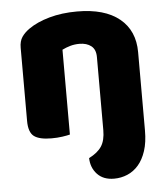

<svg xmlns="http://www.w3.org/2000/svg" viewBox="-51 -547 685 787"><g transform="rotate(-5 291.5 -153.0)"><path d="M292 102Q328 84 344 59.5Q360 35 360 -7V-308Q360 -339 341.5 -353.5Q323 -368 293 -368Q273 -368 255.5 -363Q238 -358 222 -350V-1Q211 2 190.5 5Q170 8 146 8Q96 8 74 -8.5Q52 -25 52 -72V-373Q52 -400 63.5 -417Q75 -434 95 -448Q129 -472 180.5 -486.5Q232 -501 295 -501Q408 -501 469 -451.5Q530 -402 530 -313V9Q530 58 518.5 93Q507 128 487.5 150.5Q468 173 442 184Q416 195 387 195Q343 195 318 168.5Q293 142 292 102Z"/></g></svg>

Font: Baloo Bhaina 2 ExtraBold
Style: Regular
Weight: 800
Designer: Yesha Goshar, Manish Minz, Shuchita Grover and Ek Type
Foundry: Ek Type
Version: Version 1.640;hotconv 1.0.111;makeotfexe 2.5.65597; ttfautoh